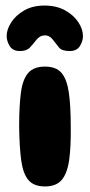

<svg xmlns="http://www.w3.org/2000/svg" viewBox="-20 -672 324 692"><path d="M142 0Q102 0 82.5 -23Q63 -46 56.5 -93.5Q50 -141 49 -216Q49 -291 55.5 -339Q62 -387 82 -409.5Q102 -432 142 -432Q182 -432 201.5 -409.5Q221 -387 228 -339Q235 -291 235 -216Q236 -141 229 -93.5Q222 -46 202 -23Q182 0 142 0ZM140 -652Q183 -652 214 -635Q245 -618 262 -592.5Q279 -567 279 -542Q279 -524 268 -506Q257 -488 231 -488Q203 -488 192.5 -501Q182 -514 172 -527Q159 -545 141 -544.5Q123 -544 110 -527Q100 -514 88 -501Q76 -488 52 -488Q26 -488 15 -506Q4 -524 4 -542Q4 -566 20.5 -591.5Q37 -617 67.5 -634.5Q98 -652 140 -652Z"/></svg>

Font: Cherry Bomb One
Style: Regular
Weight: 400
Designer: satsuyako
Foundry: satsuyako
Version: Version 4.100; ttfautohint (v1.8.3)